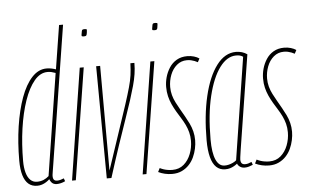

<svg xmlns="http://www.w3.org/2000/svg" viewBox="-52 -820 1472 910"><g transform="rotate(-5 684.5 -365.0)"><path d="M183 10Q174 10 167.5 7Q161 4 156.5 -2Q152 -8 149 -16Q142 -9 132.5 -3Q123 3 112.5 6.5Q102 10 90 10Q65 10 48.5 -4Q32 -18 23.5 -46Q15 -74 15 -116Q15 -202 26.5 -278.5Q38 -355 59.5 -414Q81 -473 112 -506.5Q143 -540 182 -540Q193 -540 203.5 -538Q214 -536 226 -532L259 -740H278Q259 -618 243.5 -522.5Q228 -427 217 -355Q206 -283 197.5 -231Q189 -179 183.5 -144Q178 -109 174.5 -87Q171 -65 169 -53Q167 -41 166.5 -36.5Q166 -32 166 -30Q166 -17 171 -11.5Q176 -6 186 -6Q194 -6 202.5 -8.5Q211 -11 218 -14L223 0Q213 5 202.5 7.5Q192 10 183 10ZM90 -9Q108 -9 122 -15Q136 -21 147 -31L223 -515Q212 -519 203.5 -521Q195 -523 185 -523Q150 -523 122 -489.5Q94 -456 74 -398Q54 -340 43.5 -266.5Q33 -193 33 -112Q33 -81 39.5 -57.5Q46 -34 59 -21.5Q72 -9 90 -9Z M256 0 339 -530H358L274 0ZM378 -710Q383 -710 386 -709Q389 -708 388 -702Q387 -690 385.5 -684.5Q384 -679 381 -677.5Q378 -676 371 -676Q367 -676 363.5 -677Q360 -678 361 -684Q363 -696 364 -701.5Q365 -707 368 -708.5Q371 -710 378 -710Z M443 4H421L417 -530H436L437 -32Q473 -141 498 -214.5Q523 -288 538.5 -336Q554 -384 563 -416Q572 -448 575.5 -473.5Q579 -499 580 -530H599Q599 -503 595 -477Q591 -451 583 -422Q575 -393 563 -355.5Q551 -318 533.5 -268Q516 -218 493.5 -151.5Q471 -85 443 4Z M592 0 675 -530H694L610 0ZM714 -710Q719 -710 722 -709Q725 -708 724 -702Q723 -690 721.5 -684.5Q720 -679 717 -677.5Q714 -676 707 -676Q703 -676 699.5 -677Q696 -678 697 -684Q699 -696 700 -701.5Q701 -707 704 -708.5Q707 -710 714 -710Z M666 -5 675 -23Q685 -18 694.5 -15Q704 -12 714.5 -10.5Q725 -9 735 -9Q767 -9 789 -28Q811 -47 822.5 -77Q834 -107 834 -139Q834 -161 829 -180Q824 -199 815.5 -216.5Q807 -234 796.5 -250.5Q786 -267 776 -284Q766 -301 757.5 -319.5Q749 -338 744 -358.5Q739 -379 739 -403Q739 -426 745.5 -449.5Q752 -473 765.5 -494Q779 -515 800.5 -527.5Q822 -540 851 -540Q868 -540 883 -535.5Q898 -531 908 -524L899 -507Q892 -511 884 -514Q876 -517 867.5 -519Q859 -521 848 -521Q820 -521 799.5 -503.5Q779 -486 768.5 -458.5Q758 -431 758 -401Q758 -381 763 -362.5Q768 -344 777 -326.5Q786 -309 796 -291.5Q806 -274 816 -256.5Q826 -239 835 -220.5Q844 -202 849 -182Q854 -162 854 -140Q854 -121 849.5 -100Q845 -79 836 -59.5Q827 -40 812.5 -24.5Q798 -9 778 0.5Q758 10 732 10Q714 10 697 6Q680 2 666 -5Z M1076 10Q1068 10 1061 7Q1054 4 1049 -1Q1044 -6 1042 -12Q1035 -6 1026 -1Q1017 4 1007 7Q997 10 984 10Q959 10 942 -6Q925 -22 916.5 -54.5Q908 -87 908 -135Q908 -252 929.5 -343.5Q951 -435 990.5 -487.5Q1030 -540 1083 -540Q1090 -540 1097 -539Q1104 -538 1111 -536Q1118 -534 1124 -531Q1130 -528 1136 -524Q1114 -387 1100 -297.5Q1086 -208 1077.5 -155Q1069 -102 1065 -76Q1061 -50 1060 -41Q1059 -32 1059 -30Q1059 -18 1064 -12Q1069 -6 1080 -6Q1088 -6 1095 -8Q1102 -10 1111 -14L1116 0Q1107 4 1097 7Q1087 10 1076 10ZM1039 -28 1115 -514Q1108 -519 1100.5 -521Q1093 -523 1082 -523Q1039 -523 1004 -476Q969 -429 948 -342.5Q927 -256 927 -137Q927 -73 941.5 -40.5Q956 -8 983 -8Q993 -8 1003 -10.5Q1013 -13 1022.5 -17.5Q1032 -22 1039 -28Z M1127 -5 1136 -23Q1146 -18 1155.5 -15Q1165 -12 1175.5 -10.5Q1186 -9 1196 -9Q1228 -9 1250 -28Q1272 -47 1283.5 -77Q1295 -107 1295 -139Q1295 -161 1290 -180Q1285 -199 1276.5 -216.5Q1268 -234 1257.5 -250.5Q1247 -267 1237 -284Q1227 -301 1218.5 -319.5Q1210 -338 1205 -358.5Q1200 -379 1200 -403Q1200 -426 1206.5 -449.5Q1213 -473 1226.5 -494Q1240 -515 1261.5 -527.5Q1283 -540 1312 -540Q1329 -540 1344 -535.5Q1359 -531 1369 -524L1360 -507Q1353 -511 1345 -514Q1337 -517 1328.5 -519Q1320 -521 1309 -521Q1281 -521 1260.5 -503.5Q1240 -486 1229.5 -458.5Q1219 -431 1219 -401Q1219 -381 1224 -362.5Q1229 -344 1238 -326.5Q1247 -309 1257 -291.5Q1267 -274 1277 -256.5Q1287 -239 1296 -220.5Q1305 -202 1310 -182Q1315 -162 1315 -140Q1315 -121 1310.5 -100Q1306 -79 1297 -59.5Q1288 -40 1273.5 -24.5Q1259 -9 1239 0.5Q1219 10 1193 10Q1175 10 1158 6Q1141 2 1127 -5Z"/></g></svg>

Font: Georama ExtraCondensed Thin
Style: Italic
Weight: 100
Width: 2
Italic angle: -9°
Designer: Jean-Baptiste Levee
Foundry: Production Type
Version: Version 1.001